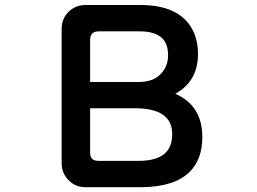

<svg xmlns="http://www.w3.org/2000/svg" viewBox="-20 -739 1040 777"><path d="M689.5 -359.4Q798.8 -311.5 798.8 -184.6Q798.8 -94.7 748 -43.9Q687.5 16.6 555.7 18.6H326.2Q282.2 18.6 253.9 -13.7Q229.5 -41 229.5 -78.1V-622.1Q229.5 -664.1 257.8 -691.4Q286.1 -718.8 326.2 -718.8H546.9Q696.3 -718.8 752 -630.9Q781.2 -585 781.2 -520.5Q781.2 -410.2 689.5 -359.4ZM636.7 -584Q608.4 -612.3 543 -612.3H380.9Q362.3 -612.3 353.5 -603.5Q344.7 -594.7 344.7 -576.2V-407.2H542Q598.6 -407.2 629.4 -438.5Q660.2 -469.7 660.2 -515.1Q660.2 -560.5 636.7 -584ZM380.9 -87.9H539.1Q617.2 -87.9 650.4 -121.1Q676.8 -147.5 676.8 -195.3Q676.8 -240.2 651.4 -264.6Q617.2 -298.8 536.1 -300.8H344.7V-124Q344.7 -123 344.7 -122.1Q344.7 -104.5 353 -96.2Q361.3 -87.9 380.9 -87.9Z"/></svg>

Font: FakePearl
Style: SemiBold
Weight: 400
Version: Version 1.2